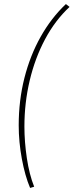

<svg xmlns="http://www.w3.org/2000/svg" viewBox="-20 -750 362 944"><path d="M128 174Q103 115 87.5 31.5Q72 -52 72 -134Q72 -256 100 -366.5Q128 -477 180 -569.5Q232 -662 304 -730L322 -716Q251 -650 201.5 -557Q152 -464 126 -354Q100 -244 100 -128Q100 -53 112 27.5Q124 108 148 168Z"/></svg>

Font: Source Sans 3 ExtraLight
Style: Italic
Weight: 250
Italic angle: -11°
Designer: Paul D. Hunt
Foundry: Adobe
Version: Version 3.046;hotconv 1.0.118;makeotfexe 2.5.65603